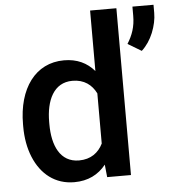

<svg xmlns="http://www.w3.org/2000/svg" viewBox="-54 -800 775 860"><g transform="rotate(-5 334.0 -370.5)"><path d="M39.1 -258.3C39.1 -207 47.4 -161.1 64 -120.6C97.2 -40 160.2 9.8 245.6 9.8C307.6 9.8 354.5 -14.2 388.2 -56.6L394 0H501V-750H382.8V-478C349.6 -516.6 305.2 -538.1 246.6 -538.1C117.7 -538.1 39.1 -429.2 39.1 -268.6ZM156.7 -268.6C156.7 -364.7 191.4 -443.4 276.4 -443.4C329.1 -443.4 363.3 -417 382.8 -377.4V-151.9C363.3 -112.3 328.6 -85.4 275.4 -85.4C190.4 -85.4 156.7 -162.6 156.7 -258.3ZM573.2 -751V-710C573.2 -659.7 559.6 -623 536.6 -586.4L597.7 -549.8C619.6 -569.8 636.7 -595.2 649.4 -626C661.6 -656.7 668 -686 668 -714.4V-751Z"/></g></svg>

Font: Vazirmatn Medium
Style: Regular
Weight: 500
Designer: Saber Rastikerdar
Foundry: Saber Rastikerdar
Version: Version 33.003